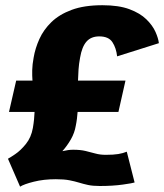

<svg xmlns="http://www.w3.org/2000/svg" viewBox="-20 -702 629 736"><path d="M57 13.5 10.5 -93.5Q17.5 -97 38.2 -111Q59 -125 79.2 -150Q99.5 -175 106 -211.5Q109 -229 110.5 -244.2Q112 -259.5 112.5 -273H14.5L42 -393H104.5Q103 -412 103.5 -433.5Q104 -455 109 -481.5Q115 -517 131 -552.5Q147 -588 177 -617.2Q207 -646.5 254.8 -664.2Q302.5 -682 372.5 -682Q435 -682 476 -666.8Q517 -651.5 541 -628Q565 -604.5 576 -579.8Q587 -555 589 -536.5L429 -486Q425.5 -518 411 -540.2Q396.5 -562.5 360.5 -562.5Q329 -562.5 311.5 -542.5Q294 -522.5 287 -481Q282.5 -457 281 -435.2Q279.5 -413.5 279 -393H461L434 -273H277.5Q276.5 -260.5 275 -247.5Q273.5 -234.5 270.5 -220Q266 -193 251.8 -168Q237.5 -143 219 -122.5Q242 -128 260.5 -128Q288.5 -128 308.2 -123.2Q328 -118.5 345.8 -113.5Q363.5 -108.5 385.5 -108.5Q415 -108.5 433.2 -111.5Q451.5 -114.5 466 -120.5L496 -2.5Q490 0 451.2 5.5Q412.5 11 362.5 11Q335.5 11 317.2 7Q299 3 282.8 -2Q266.5 -7 246 -11Q225.5 -15 194 -15Q147.5 -15 109.8 -5.5Q72 4 57 13.5Z"/></svg>

Font: Anybody ExtraBold
Style: Italic
Weight: 800
Italic angle: -10°
Designer: Tyler Finck
Foundry: Etcetera Type Company
Version: Version 1.010; ttfautohint (v1.8.3) -l 8 -r 50 -G 200 -x 14 